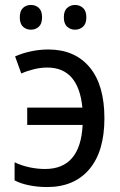

<svg xmlns="http://www.w3.org/2000/svg" viewBox="-20 -746 487 776"><path d="M170 10Q133 10 98 3Q63 -4 39 -17V-90Q69 -76 100.5 -69.5Q132 -63 162 -63Q305 -63 314 -241H90V-311H313Q297 -473 171 -473Q145 -473 118 -466.5Q91 -460 66 -449L41 -518Q70 -531 105 -538.5Q140 -546 175 -546Q282 -546 342 -474.5Q402 -403 402 -268Q402 -134 341 -62Q280 10 170 10ZM60 -676Q60 -702 73 -714Q86 -726 105 -726Q124 -726 137 -714Q150 -702 150 -676Q150 -650 137 -638Q124 -626 105 -626Q86 -626 73 -638Q60 -650 60 -676ZM238 -676Q238 -702 251.5 -714Q265 -726 283 -726Q302 -726 315.5 -714Q329 -702 329 -676Q329 -650 315.5 -638Q302 -626 283 -626Q265 -626 251.5 -638Q238 -650 238 -676Z"/></svg>

Font: Noto Sans SemiCondensed
Style: Regular
Weight: 400
Width: 4
Designer: Monotype Design Team
Foundry: Monotype Imaging Inc.
Version: Version 2.013; ttfautohint (v1.8.4.7-5d5b)